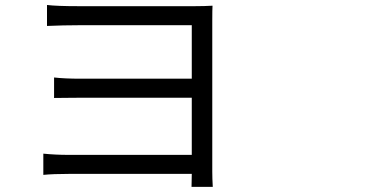

<svg xmlns="http://www.w3.org/2000/svg" viewBox="-20 -722 1540 768"><path d="M831.1 25.4H746.1Q746.1 20.5 746.6 2.4Q747.1 -15.6 747.1 -26.4H253.9Q192.4 -26.4 153.3 -22.5V-107.4Q202.1 -102.5 252.9 -102.5H747.1V-331.1H305.7Q282.2 -331.1 244.1 -330.6Q206.1 -330.1 196.3 -330.1V-412.1Q238.3 -407.2 303.7 -407.2H747.1V-621.1H293Q235.4 -621.1 168 -618.2V-702.1Q207 -697.3 293 -697.3H759.8Q798.8 -697.3 830.1 -699.2Q829.1 -685.5 829.1 -638.7V-35.2Q829.1 -7.8 831.1 25.4Z"/></svg>

Font: Bpmf Zihi Sans Regular
Style: Regular
Weight: 400
Foundry: But Ko
Version: Version 1.320